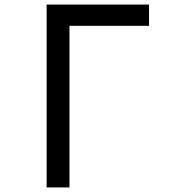

<svg xmlns="http://www.w3.org/2000/svg" viewBox="-20 -820 740 840"><path d="M184 -800H632V-707H284V0H184Z"/></svg>

Font: Martian Mono Light
Style: Regular
Weight: 300
Monospace: yes
Designer: Roman Shamin
Foundry: Evil Martians
Version: Version 1.000; ttfautohint (v1.8.4.7-5d5b)